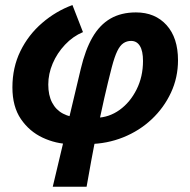

<svg xmlns="http://www.w3.org/2000/svg" viewBox="-20 -544 735 741"><path d="M183.6 176.7 291.8 -278.4Q309.2 -352 337 -400.1Q364.8 -448.2 406.2 -472.2Q447.6 -496.1 504.6 -496.1Q578.5 -496.1 622.7 -447.2Q667 -398.3 667 -311.4Q667 -244.7 639.8 -186.4Q612.6 -128 565.2 -83.5Q517.8 -39 455.5 -14Q393.3 11 323.1 12L352.2 -89.5Q400.7 -90.5 441.6 -119.8Q482.4 -149.2 507.1 -198.7Q531.9 -248.1 531.9 -308.7Q531.9 -347.4 519.9 -366.7Q508 -386.1 485.8 -386.1Q469.7 -386.1 456.6 -377.5Q443.4 -368.9 432.8 -347.2Q422.2 -325.6 411.3 -284.2Q396.5 -226.9 382.3 -164.5Q368.2 -102.2 355.2 -40.7Q342.3 20.8 332.1 76.7Q321.9 132.7 314.2 176.7ZM250.2 12Q196 11.2 144.7 -12.7Q93.5 -36.6 60.7 -84.5Q27.9 -132.5 27.9 -206.7Q27.9 -283.8 58.8 -346.8Q89.6 -409.8 142.7 -455.4Q195.7 -501.1 259.6 -524.5L300.2 -420.1Q261.5 -403.9 230.9 -371.4Q200.3 -338.9 183.3 -298.9Q166.3 -258.9 166.3 -217.7Q166.3 -176.3 181.2 -148Q196 -119.7 223.3 -105.4Q250.5 -91.1 287.6 -89.5Z"/></svg>

Font: Source Sans 3 VF
Style: Italic
Weight: 200
Italic angle: -11°
Designer: Paul D. Hunt
Foundry: Adobe Systems Incorporated
Version: Version 3.042;hotconv 1.0.118;makeotfexe 2.5.65603